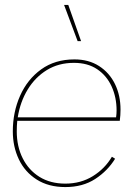

<svg xmlns="http://www.w3.org/2000/svg" viewBox="-20 -750 537 779"><path d="M245 9Q177 9 129 -21.5Q81 -52 56.5 -103.5Q32 -155 32 -217Q32 -295 61.5 -361.5Q91 -428 147 -468.5Q203 -509 282 -509Q340 -509 382 -482Q424 -455 446.5 -409Q469 -363 469 -305Q469 -283 466 -260H50Q48 -239 48 -217Q48 -156 72 -108Q96 -60 140 -32.5Q184 -5 245 -5Q308 -5 357 -35.5Q406 -66 434 -114L447 -106Q417 -57 366.5 -24Q316 9 245 9ZM280 -495Q218 -495 170.5 -466Q123 -437 92.5 -387Q62 -337 52 -274H451Q452 -281 452.5 -288Q453 -295 453 -302Q453 -355 433 -399Q413 -443 374.5 -469Q336 -495 280 -495ZM257 -730 309 -583H295L240 -730Z"/></svg>

Font: Prodigy Sans Thin
Style: Italic
Weight: 100
Italic angle: -13°
Designer: Wei Huang
Foundry: Wei Huang
Version: Version 1.003; ttfautohint (v1.8.3)